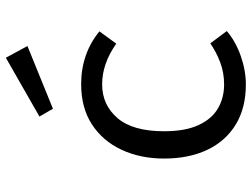

<svg xmlns="http://www.w3.org/2000/svg" viewBox="-120 -708 840 640"><g transform="rotate(-90 300.0 -388.0)"><path d="M338.5 -61Q378 -61 412.2 -74Q446.5 -87 475.5 -107L516.5 -52Q482 -22.5 433.5 -5.5Q385 11.5 338.5 11.5Q260 11.5 204.8 -22.2Q149.5 -56 120.5 -117.2Q91.5 -178.5 91.5 -261Q91.5 -340 120.8 -402.8Q150 -465.5 205.2 -501.5Q260.5 -537.5 339.5 -537.5Q390 -537.5 434.2 -522.2Q478.5 -507 515.5 -476.5L474.5 -420.5Q441 -444 407.2 -455.8Q373.5 -467.5 338.5 -467.5Q270.5 -467.5 226.5 -416.5Q182.5 -365.5 182.5 -261Q182.5 -191 202.8 -146.8Q223 -102.5 258.2 -81.8Q293.5 -61 338.5 -61ZM427.5 -788.5 466.5 -716.5 257.5 -631.5 231.5 -676.5Z"/></g></svg>

Font: Fast_Mono
Style: Regular
Weight: 400
Monospace: yes
Designer: Carrois Corporate, Edenspiekermann AG, Nikita Prokopov
Foundry: Carrois Corporate, Edenspiekermann AG, Nikita Prokopov
Version: Version 5.002